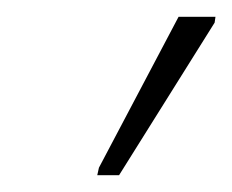

<svg xmlns="http://www.w3.org/2000/svg" viewBox="-20 -785 277 229"><path d="M96 -576H122L236 -758L237 -765H193L98 -585Z"/></svg>

Font: Noto Sans SemiCondensed ExtraLight
Style: Italic
Weight: 200
Width: 4
Italic angle: -12°
Designer: Monotype Design Team
Foundry: Monotype Imaging Inc.
Version: Version 2.013